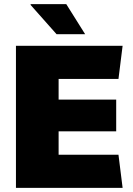

<svg xmlns="http://www.w3.org/2000/svg" viewBox="-20 -907 640 927"><path d="M57 0V-686H572L552 -526H263V-426H541V-273H263V-160H552L572 0ZM253 -742 127 -884 129 -887H300L391 -742Z"/></svg>

Font: Chivo Medium Black
Style: Regular
Weight: 900
Version: Version 2.002